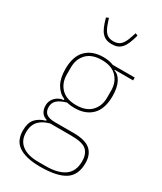

<svg xmlns="http://www.w3.org/2000/svg" viewBox="-231 -813 936 1107"><g transform="rotate(30 237.0 -259.0)"><path d="M452 64Q452 144 399 178Q346 212 236 212Q184 212 148 203Q112 194 89 177.5Q66 161 55.5 136.5Q45 112 45 80Q45 29 68 3Q91 -23 133 -35V-41Q110 -47 98 -65.5Q86 -84 86 -110Q86 -142 108.5 -164.5Q131 -187 162 -189V-195Q123 -212 101.5 -250.5Q80 -289 80 -349Q80 -434 122 -476Q164 -518 237 -518Q275 -518 305 -506H451V-487H329V-483Q358 -475 376 -440Q394 -405 394 -349Q394 -264 352 -222Q310 -180 237 -180Q209 -180 185 -186Q146 -175 126 -157.5Q106 -140 106 -111Q106 -82 123.5 -67.5Q141 -53 184 -53H306Q384 -53 418 -23Q452 7 452 64ZM237 -199Q303 -199 337 -234.5Q371 -270 371 -326V-372Q371 -428 337 -463.5Q303 -499 237 -499Q171 -499 137 -463.5Q103 -428 103 -372V-326Q103 -270 137 -234.5Q171 -199 237 -199ZM430 64Q430 15 403 -9Q376 -33 304 -33H161Q140 -27 123 -18.5Q106 -10 93 3.5Q80 17 73 35.5Q66 54 66 81Q66 135 104 164Q142 193 212 193H261Q343 193 386.5 162Q430 131 430 64ZM239 -606Q218 -606 202.5 -612Q187 -618 174.5 -631.5Q162 -645 152.5 -667.5Q143 -690 134 -723L150 -730L159 -703Q173 -659 191 -642Q209 -625 239 -625Q269 -625 287 -642Q305 -659 319 -703L328 -730L344 -723Q335 -690 325.5 -667.5Q316 -645 303.5 -631.5Q291 -618 275.5 -612Q260 -606 239 -606Z"/></g></svg>

Font: IBM Plex Sans Cond Thin
Style: Regular
Weight: 100
Width: 3
Designer: Mike Abbink, Paul van der Laan, Pieter van Rosmalen
Foundry: Bold Monday
Version: Version 1.3